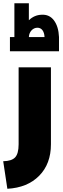

<svg xmlns="http://www.w3.org/2000/svg" viewBox="-40 -945 390 1198"><path d="M22 -625V-713.9H49.8V-924.8H140.1V-818.8Q174.3 -851.6 219.2 -853Q268.1 -856 296.6 -817.9Q325.2 -779.8 328.1 -713.9V-625ZM140.1 -713.9H237.8Q236.8 -740.7 224.9 -756.6Q212.9 -772.5 191.9 -772Q170.9 -771 156.2 -754.9Q141.6 -738.8 140.1 -713.9ZM5.9 232.9 -20 61Q32.7 60.1 54.4 36.9Q76.2 13.7 76.2 -44.9V-524.9H277.8V-44.9Q277.8 77.6 204.3 151.9Q130.9 226.1 5.9 232.9Z"/></svg>

Font: Montserrat-Arabic ExtraBold
Style: Regular
Weight: 800
Designer: Mohamed Gaber
Foundry: Kief Type Foundry
Version: Version 5.008;PS 005.008;hotconv 1.0.88;makeotf.lib2.5.64775